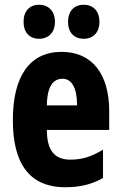

<svg xmlns="http://www.w3.org/2000/svg" viewBox="-20 -777 509 807"><path d="M79 -685C79 -640 105 -614 144 -614C185 -614 211 -642 211 -685C211 -729 185 -757 144 -757C105 -757 79 -731 79 -685ZM266 -685C266 -641 291 -614 332 -614C373 -614 398 -642 398 -685C398 -729 373 -757 332 -757C292 -757 266 -731 266 -685ZM239 -559C104 -559 34 -456 34 -272C34 -94 100 10 255 10C315 10 367 -2 413 -29V-148C364 -118 324 -106 276 -106C209 -106 177 -145 177 -231H439V-310C439 -466 367 -559 239 -559ZM243 -446C281 -446 304 -408 304 -334H177C178 -415 204 -446 243 -446Z"/></svg>

Font: Noto Sans Georgian ExtraCondensed ExtraBold
Style: Regular
Weight: 800
Width: 2
Designer: Monotype Design Team, Akaki Razmadze
Foundry: Google LLC
Version: Version 2.005